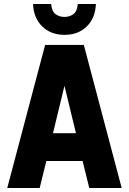

<svg xmlns="http://www.w3.org/2000/svg" viewBox="-20 -933 640 953"><path d="M16 0 204 -710H396L584 0H423L390 -134H210L177 0ZM300 -507 243 -272H357ZM300 -760Q233 -760 190 -801.5Q147 -843 144 -913H234Q237 -877 255.5 -863Q274 -849 300 -849Q326 -849 344.5 -863Q363 -877 366 -913H456Q453 -843 410.5 -801.5Q368 -760 300 -760Z"/></svg>

Font: Geist Mono ExtraBold
Style: Regular
Weight: 800
Monospace: yes
Designer: Basement.studio, Andrés Briganti, Mateo Zaragoza
Foundry: Basement.studio, Vercel, Andrés Briganti, Guido Ferreyra, Mateo Zaragoza
Version: Version 1.500; ttfautohint (v1.8.4.7-5d5b)